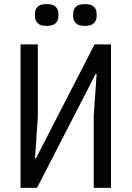

<svg xmlns="http://www.w3.org/2000/svg" viewBox="-20 -914 640 934"><path d="M80 0V-698H164V-346L155 -212L150 -144H155L440 -698H520V0H436V-352L446 -494L450 -554H445L440 -544L160 0ZM207 -788Q176 -788 163 -801.5Q150 -815 150 -834V-848Q150 -868 163 -881Q176 -894 207 -894Q238 -894 251 -881Q264 -868 264 -848V-834Q264 -815 251 -801.5Q238 -788 207 -788ZM393 -788Q362 -788 349 -801.5Q336 -815 336 -834V-848Q336 -868 349 -881Q362 -894 393 -894Q424 -894 437 -881Q450 -868 450 -848V-834Q450 -815 437 -801.5Q424 -788 393 -788Z"/></svg>

Font: Lilex Nerd Font
Style: Regular
Weight: 400
Designer: Mike Abbink, Paul van der Laan, Pieter van Rosmalen, Mikhael Khrustik
Foundry: Mikhael Khrustik
Version: Version 2.400; ttfautohint (v1.8.4.7-5d5b);Nerd Fonts 3.3.0